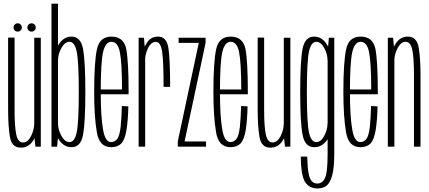

<svg xmlns="http://www.w3.org/2000/svg" viewBox="-20 -805 2354 1054"><path d="M174.5 0H204V-598H168V-57.5ZM60 -598.5H24.5V-206.5Q24.5 -108.5 34.8 -51.5Q45 5.5 94.5 5.5Q136 5.5 160.8 -31.5Q185.5 -68.5 185.5 -112.5L168 -130Q168 -92 150.2 -57.5Q132.5 -23 106.5 -23Q78.5 -23 69.2 -66.8Q60 -110.5 60 -203.5ZM77.5 -631.5Q86.5 -631.5 93.2 -637.8Q100 -644 100 -654Q100 -664 93.2 -670.5Q86.5 -677 77.5 -677Q67.5 -677 61 -670.5Q54.5 -664 54.5 -654Q54.5 -644 61 -637.8Q67.5 -631.5 77.5 -631.5ZM153 -631.5Q163 -631.5 169.5 -637.8Q176 -644 176 -654Q176 -664 169.5 -670.5Q163 -677 153 -677Q143.5 -677 137 -670.5Q130.5 -664 130.5 -654Q130.5 -644 137 -637.8Q143.5 -631.5 153 -631.5Z M262.5 0H293.5L298.5 -51V-785H262.5ZM373 3Q423 3 435.8 -64.5Q448.5 -132 448.5 -300Q448.5 -469 435.8 -536.5Q423 -604 373 -604Q334.5 -604 309 -570.8Q283.5 -537.5 283.5 -499L298.5 -474Q298.5 -508 317.2 -541.8Q336 -575.5 361.5 -575.5Q390 -575.5 401.2 -521Q412.5 -466.5 412.5 -300Q412.5 -133.5 401.2 -79.2Q390 -25 361.5 -25Q336 -25 317.2 -59Q298.5 -93 298.5 -128L283.5 -101.5Q283.5 -63 309 -30Q334.5 3 373 3Z M590.5 3V-25Q556.5 -25 545.5 -95.5Q533 -165 533 -301Q533 -460 545.5 -517.5Q558.5 -575.5 592 -575.5Q627 -575.5 638 -518.5Q649.5 -462.5 650 -314H527.5V-287.5H686Q686 -295 686 -301Q686 -467 673 -536Q659 -604 592 -604Q526.5 -604 512 -534Q497 -463.5 497 -301Q497 -163.5 511.5 -80Q524.5 3 590.5 3ZM590.5 -25V3Q625.5 3 645.5 -17Q665.5 -37.5 674.5 -92Q683 -146.5 684.5 -221L649 -223Q647.5 -162 642.5 -110Q636.5 -58.5 623 -41.5Q609 -25 590.5 -25Z M878 -328H914Q914 -475 904.8 -539.5Q895.5 -604 847.5 -604Q808.5 -604 786.2 -570.2Q764 -536.5 764 -490.5L776.5 -475.5Q776.5 -507 792.8 -541Q809 -575 836 -575Q861.5 -575 869.8 -523Q878 -471 878 -328ZM741 0H777V-523L770 -598H741Z M956 0H1111V-28.5H994V-32L1108.5 -569V-598H960.5V-569.5H1071V-568.5L956 -29Z M1245 3V-25Q1211 -25 1200 -95.5Q1187.5 -165 1187.5 -301Q1187.5 -460 1200 -517.5Q1213 -575.5 1246.5 -575.5Q1281.5 -575.5 1292.5 -518.5Q1304 -462.5 1304.5 -314H1182V-287.5H1340.5Q1340.5 -295 1340.5 -301Q1340.5 -467 1327.5 -536Q1313.5 -604 1246.5 -604Q1181 -604 1166.5 -534Q1151.5 -463.5 1151.5 -301Q1151.5 -163.5 1166 -80Q1179 3 1245 3ZM1245 -25V3Q1280 3 1300 -17Q1320 -37.5 1329 -92Q1337.5 -146.5 1339 -221L1303.5 -223Q1302 -162 1297 -110Q1291 -58.5 1277.5 -41.5Q1263.5 -25 1245 -25Z M1544.5 0H1574V-598H1538V-57.5ZM1430 -598.5H1394.5V-206.5Q1394.5 -108.5 1404.8 -51.5Q1415 5.5 1464.5 5.5Q1506 5.5 1530.8 -31.5Q1555.5 -68.5 1555.5 -112.5L1538 -130Q1538 -92 1520.2 -57.5Q1502.5 -23 1476.5 -23Q1448.5 -23 1439.2 -66.8Q1430 -110.5 1430 -203.5Z M1722 229.5Q1752 229.5 1771.8 215Q1791.5 200.5 1803.2 159Q1815 117.5 1815 38.5V-598H1785.5L1778.5 -520.5V38.5Q1778.5 143 1764 172.8Q1749.5 202.5 1722 202.5Q1704.5 202.5 1692.2 190.2Q1680 178 1674 146.5Q1668 115 1666.5 54.5H1631Q1632.5 162.5 1656 196Q1679.5 229.5 1722 229.5ZM1704.5 3Q1743 3 1769 -27.8Q1795 -58.5 1795 -101.5L1778 -128Q1778 -93 1759.8 -59Q1741.5 -25 1716 -25Q1687.5 -25 1676 -79.2Q1664.5 -133.5 1664.5 -300Q1664.5 -467 1676 -521.2Q1687.5 -575.5 1716 -575.5Q1741.5 -575.5 1759.8 -541.8Q1778 -508 1778 -474L1793.5 -498Q1793.5 -536 1768.2 -570Q1743 -604 1704.5 -604Q1654 -604 1641 -536.8Q1628 -469.5 1628 -300Q1628 -131 1641.2 -64Q1654.5 3 1704.5 3Z M1958.5 3V-25Q1924.5 -25 1913.5 -95.5Q1901 -165 1901 -301Q1901 -460 1913.5 -517.5Q1926.5 -575.5 1960 -575.5Q1995 -575.5 2006 -518.5Q2017.5 -462.5 2018 -314H1895.5V-287.5H2054Q2054 -295 2054 -301Q2054 -467 2041 -536Q2027 -604 1960 -604Q1894.5 -604 1880 -534Q1865 -463.5 1865 -301Q1865 -163.5 1879.5 -80Q1892.5 3 1958.5 3ZM1958.5 -25V3Q1993.5 3 2013.5 -17Q2033.5 -37.5 2042.5 -92Q2051 -146.5 2052.5 -221L2017 -223Q2015.5 -162 2010.5 -110Q2004.5 -58.5 1991 -41.5Q1977 -25 1958.5 -25Z M2109 0H2145V-524.5L2138 -598H2109ZM2252.5 0H2288.5V-390Q2288.5 -489 2278 -546.5Q2267.5 -604 2218.5 -604Q2178 -604 2153.2 -567.2Q2128.5 -530.5 2128.5 -486L2144.5 -469Q2144.5 -507 2162.8 -541.2Q2181 -575.5 2206 -575.5Q2234 -575.5 2243.2 -531.8Q2252.5 -488 2252.5 -394.5Z"/></svg>

Font: Anybody ExtraCondensed ExtraLight
Style: Regular
Weight: 250
Width: 2
Version: Version 1.113;gftools[0.9.25]